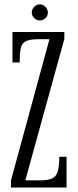

<svg xmlns="http://www.w3.org/2000/svg" viewBox="-20 -844 350 864"><path d="M29.5 0V-32.5L202.5 -667.5H152Q113.5 -667.5 95.8 -658.2Q78 -649 73.2 -626.2Q68.5 -603.5 68.5 -563H36V-700H269.5V-668.5L94 -32.5H164Q216 -32.5 231.5 -55Q247 -77.5 247 -138.5H279.5V0ZM159.5 -752Q145 -752 134 -762.5Q123 -773 123 -787.5Q123 -802 134 -813.2Q145 -824.5 159.5 -824.5Q173.5 -824.5 184.5 -813.2Q195.5 -802 195.5 -787.5Q195.5 -773 184.5 -762.5Q173.5 -752 159.5 -752Z"/></svg>

Font: Imbue 10pt Light
Style: Regular
Weight: 300
Designer: Tyler Finck
Foundry: Etcetera Type Company
Version: Version 1.102; ttfautohint (v1.8.3)